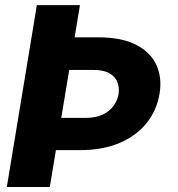

<svg xmlns="http://www.w3.org/2000/svg" viewBox="-20 -748 711 768"><path d="M127.4 -727.5H299.8L179.2 0H7.3ZM186 -598.6H375Q465.8 -598.6 523.4 -569.3Q581.1 -540 605 -489.3Q628.9 -438.5 618.2 -373Q607.4 -307.1 566.7 -256.1Q525.9 -205.1 458.5 -176.3Q391.1 -147.5 300.8 -147.5H111.3L132.3 -276.4H321.8Q363.8 -276.4 391.6 -290Q419.4 -303.7 434.6 -325.2Q449.7 -346.7 454.1 -370.6Q458 -396 450 -418.2Q441.9 -440.4 418.7 -454.3Q395.5 -468.3 353.5 -468.3H164.6Z"/></svg>

Font: Inter 24pt ExtraBold
Style: Italic
Weight: 800
Italic angle: -9.3988°
Designer: Rasmus Andersson
Foundry: rsms
Version: Version 4.001;git-66647c0bb